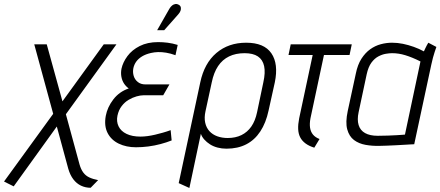

<svg xmlns="http://www.w3.org/2000/svg" viewBox="-38 -720 2186 953"><path d="M357 97 289 -153 540 -500H477L272 -217L194 -500H132L226 -155L-18 181L30 205L244 -92L301 118Q310 149 326 170Q342 191 364 201.5Q386 212 412 212L449 174Q423 169 405 160.5Q387 152 375.5 136.5Q364 121 357 97Z M833 -446 844 -497Q818 -505 794 -508Q770 -511 747 -511Q694 -511 655.5 -491.5Q617 -472 594.5 -441.5Q572 -411 565 -379Q561 -358 564.5 -339Q568 -320 577.5 -305.5Q587 -291 601 -281Q554 -265 524.5 -226.5Q495 -188 487 -145Q478 -95 496 -60Q514 -25 551.5 -7Q589 11 637 11Q667 11 698 7Q729 3 759 -5Q789 -13 814 -23L809 -74Q790 -67 770.5 -61.5Q751 -56 732 -51.5Q713 -47 694.5 -44.5Q676 -42 659 -42Q618 -42 590 -55.5Q562 -69 550.5 -93Q539 -117 545 -146Q551 -174 566 -193.5Q581 -213 600.5 -224.5Q620 -236 639.5 -241.5Q659 -247 673 -247H772L803 -301H684Q661 -301 646 -313Q631 -325 625.5 -343.5Q620 -362 624 -382Q628 -400 638.5 -414.5Q649 -429 667 -440Q685 -451 711 -457Q728 -461 746.5 -461.5Q765 -462 786.5 -458.5Q808 -455 833 -446ZM847 -649Q855 -658 858 -666.5Q861 -675 859.5 -683Q858 -691 850 -696Q842 -701 833 -700Q824 -699 816.5 -693Q809 -687 803 -677L742 -570H777Z M1295 -171 1326 -311Q1345 -403 1309 -455.5Q1273 -508 1184 -508Q1096 -508 1036 -457Q976 -406 956 -311L849 189L902 213L959 -56Q964 -41 976 -27.5Q988 -14 1004.5 -3.5Q1021 7 1042 12.5Q1063 18 1086 18Q1142 18 1184 -3.5Q1226 -25 1254 -67.5Q1282 -110 1295 -171ZM1269 -311 1238 -163Q1229 -120 1209.5 -92Q1190 -64 1160.5 -49.5Q1131 -35 1092 -35Q1064 -35 1040.5 -43.5Q1017 -52 1001.5 -69Q986 -86 980.5 -111Q975 -136 982 -168L1013 -311Q1023 -360 1044.5 -392Q1066 -424 1099 -440Q1132 -456 1176 -456Q1218 -456 1242 -440Q1266 -424 1273 -392Q1280 -360 1269 -311Z M1503 -133 1570 -447H1697L1708 -500H1405L1394 -447H1514L1447 -133Q1441 -103 1442 -79.5Q1443 -56 1452 -38.5Q1461 -21 1478.5 -8Q1496 5 1522 13L1548 -30Q1527 -38 1515.5 -52Q1504 -66 1501 -86Q1498 -106 1503 -133Z M2128 -487 2088 -508Q2080 -495 2073 -480Q2066 -465 2066 -465Q2042 -478 2015.5 -487.5Q1989 -497 1962 -502.5Q1935 -508 1908 -508Q1880 -508 1852 -500.5Q1824 -493 1799.5 -475.5Q1775 -458 1756 -428.5Q1737 -399 1728 -354L1688 -169Q1676 -113 1685.5 -78Q1695 -43 1719 -25Q1743 -7 1776.5 -1Q1810 5 1846 4Q1860 4 1881.5 3Q1903 2 1926.5 1Q1950 0 1971 -1.5Q1992 -3 2005.5 -3.5Q2019 -4 2018 -4L2103 -400Q2111 -437 2119.5 -462Q2128 -487 2128 -487ZM1742 -163 1782 -351Q1790 -388 1805.5 -409Q1821 -430 1840 -440Q1859 -450 1877 -453Q1895 -456 1908 -456Q1925 -456 1941 -453.5Q1957 -451 1973.5 -446Q1990 -441 2008.5 -433.5Q2027 -426 2049 -415L1972 -52Q1972 -52 1961 -51Q1950 -50 1931 -49Q1912 -48 1888 -47Q1864 -46 1837 -46Q1798 -46 1774 -59.5Q1750 -73 1742 -99.5Q1734 -126 1742 -163Z"/></svg>

Font: Advent Pro
Style: Italic
Weight: 400
Italic angle: -12°
Designer: VivaRado, Andreas Kalpakidis
Foundry: VivaRado, Andreas Kalpakidis
Version: Version 3.000